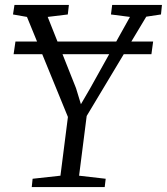

<svg xmlns="http://www.w3.org/2000/svg" viewBox="-20 -763 680 783"><path d="M109.5 0 113 -34 226.5 -46.5 257 -286 90 -694 33 -704 39 -743H261L256.5 -704L174.5 -694L290 -403.5L310 -338L347.5 -402.5L510 -694L432.5 -704L437.5 -743H640.5L636.5 -704L576.5 -695L333.5 -290L302.5 -46.5L411 -34L407 0ZM604.5 -593.5 597.5 -542H35.5L43 -593.5Z"/></svg>

Font: Merriweather 24pt Light
Style: Italic
Weight: 300
Italic angle: -7.8°
Version: Version 2.101